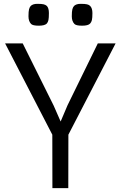

<svg xmlns="http://www.w3.org/2000/svg" viewBox="-20 -971 623 991"><path d="M250 -275.9 6.3 -747.1H97.2L256.8 -426.3L293 -343.8L328.6 -427.7L484.9 -747.1H576.7L333 -275.9L332.5 0H250.5ZM403.8 -838.4Q373 -838.4 364.3 -847.2Q350.6 -861.3 350.6 -886.7Q350.6 -912.1 353.5 -923.1Q356.4 -934.1 362.3 -940.4Q373.5 -951.2 396.2 -951.2Q418.9 -951.2 429.2 -948.7Q439.5 -946.3 445.3 -940.4Q457 -928.7 457 -903.6Q457 -878.4 454.3 -867.4Q451.7 -856.4 445.3 -849.6Q435.1 -838.4 403.8 -838.4ZM180.2 -838.4Q149.4 -838.4 140.6 -847.2Q127 -861.3 127 -886.7Q127 -912.1 129.9 -923.1Q132.8 -934.1 138.7 -940.4Q149.9 -951.2 172.6 -951.2Q195.3 -951.2 205.3 -948.7Q215.3 -946.3 221.7 -940.4Q232.4 -929.2 232.4 -903.8Q232.4 -878.4 230 -867.4Q227.5 -856.4 221.7 -849.6Q210.9 -838.4 180.2 -838.4Z"/></svg>

Font: Armata
Style: Regular
Weight: 400
Designer: Viktoriya Grabowska
Foundry: Viktoriya Grabowska
Version: Version 1.002